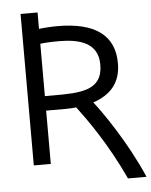

<svg xmlns="http://www.w3.org/2000/svg" viewBox="-59 -829 778 990"><g transform="rotate(-5 329.5 -333.5)"><path d="M85 -780H173V-695C193 -698 240 -701 268 -701C464 -701 563 -628 563 -483C563 -379 506 -322 419 -293C465 -234 578 -73 659 113H563C476 -75 378 -210 329 -275C311 -273 290 -272 272 -272H173V4H85ZM270 -623C227 -623 194 -621 173 -618V-347H215C354 -347 472 -348 472 -484C472 -597 377 -623 270 -623Z"/></g></svg>

Font: Repo Regular
Style: Regular
Weight: 400
Designer: Stefan Peev
Foundry: Context Ltd
Version: Version 1.502